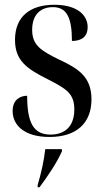

<svg xmlns="http://www.w3.org/2000/svg" viewBox="-20 -565 437 806"><path d="M188 10C302 10 364 -49 364 -148C364 -240 312 -276 230 -314C152 -352 115 -375 115 -440C115 -504 151 -535 202 -535C258 -535 282 -495 282 -393C326 -393 348 -414 348 -451C348 -503 302 -545 208 -545C106 -545 43 -495 43 -398C43 -311 91 -277 181 -232C257 -193 292 -173 292 -106C292 -35 253 0 192 0C121 0 94 -49 94 -163C65 -163 33 -147 33 -99C33 -41 80 10 188 10ZM138 212V221H146C178 178 218 120 240 70V61H170C164 113 153 161 138 212Z"/></svg>

Font: Noto Serif Display Condensed Medium
Style: Regular
Weight: 500
Width: 3
Designer: Monotype Design Team
Foundry: Monotype Imaging Inc.
Version: Version 2.009